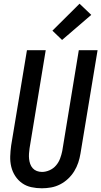

<svg xmlns="http://www.w3.org/2000/svg" viewBox="-20 -1005 545 1033"><path d="M205 8Q176 8 148.5 2Q121 -4 99 -19.5Q77 -35 62 -58Q47 -81 40.5 -108Q34 -135 35 -164Q36 -193 40 -222L125 -735H226L139 -207Q137 -193 136 -178.5Q135 -164 136.5 -150Q138 -136 142.5 -123Q147 -110 156 -100Q165 -90 178 -85Q191 -80 206 -80Q226 -80 246.5 -89Q267 -98 281.5 -115Q296 -132 303.5 -152.5Q311 -173 315 -193L404 -735H505L413 -179Q409 -154 401 -130Q393 -106 379.5 -84Q366 -62 346.5 -43.5Q327 -25 303.5 -13Q280 -1 255 3.5Q230 8 205 8ZM314 -790 262 -840 408 -985 471 -925Z"/></svg>

Font: Iosevka Semibold
Style: Italic
Weight: 600
Italic angle: -9°
Monospace: yes
Designer: Belleve Invis
Foundry: Belleve Invis
Version: Version 32.5.0; ttfautohint (v1.8.4)